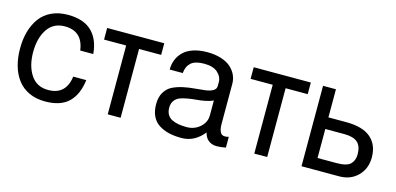

<svg xmlns="http://www.w3.org/2000/svg" viewBox="-57 -862 2489 1208"><g transform="rotate(15 1187.5 -258.0)"><path d="M267.1 -464.8Q192.9 -464.8 154.1 -406.7Q115.2 -348.6 115.2 -257.8Q115.2 -167 154.1 -108.9Q192.9 -50.8 267.1 -50.8Q382.8 -50.8 398.9 -172.9H483.9Q472.2 -77.6 420.4 -26.9Q368.7 23.9 267.1 23.9Q208 23.9 162.4 2.7Q116.7 -18.6 87.9 -56.6Q59.1 -94.7 44.4 -145.5Q29.8 -196.3 29.8 -257.8Q29.8 -319.3 44.4 -370.1Q59.1 -420.9 87.6 -459.2Q116.2 -497.6 162.1 -518.8Q208 -540 267.1 -540Q369.6 -540 422.9 -488.5Q476.1 -437 483.9 -342.8H398.9Q382.8 -464.8 267.1 -464.8Z M525.9 -523.9H897.9V-448.2H753.9V0H669.9V-448.2H525.9Z M1442.4 -60.1V9.8Q1407.7 16.6 1383.3 16.4Q1358.9 16.1 1341.8 6.8Q1324.7 -2.4 1314.9 -16.4Q1305.2 -30.3 1299.8 -50.8Q1273.9 -16.6 1237.1 3.7Q1200.2 23.9 1155.3 23.9Q1108.4 23.9 1071.5 14.9Q1034.7 5.9 1006.1 -13.2Q977.5 -32.2 962.4 -64.5Q947.3 -96.7 947.3 -141.1Q947.3 -187.5 966.3 -219Q985.4 -250.5 1015.9 -265.1Q1046.4 -279.8 1083 -287.6Q1119.6 -295.4 1156.5 -298.3Q1193.4 -301.3 1223.9 -305.2Q1254.4 -309.1 1273.4 -320.1Q1292.5 -331.1 1292.5 -351.1V-377.9Q1292.5 -411.6 1262.9 -438.2Q1233.4 -464.8 1175.3 -464.8Q1115.7 -464.8 1089.1 -440.9Q1062.5 -417 1058.6 -373H973.6Q973.6 -408.2 985.6 -437.7Q997.6 -467.3 1021.2 -490.5Q1044.9 -513.7 1084.5 -526.9Q1124 -540 1175.3 -540Q1226.1 -540 1266.1 -527.1Q1306.2 -514.2 1329.8 -492.4Q1353.5 -470.7 1365.5 -444.1Q1377.4 -417.5 1377.4 -388.2V-125Q1377.4 -86.4 1391.4 -68.1Q1405.3 -49.8 1442.4 -60.1ZM1292.5 -161.1V-256.8Q1272.5 -247.1 1242.2 -241Q1211.9 -234.9 1184.8 -232.9Q1157.7 -231 1129.2 -225.8Q1100.6 -220.7 1079.8 -212.9Q1059.1 -205.1 1045.9 -186.8Q1032.7 -168.5 1032.7 -141.1Q1032.7 -114.3 1043.5 -95.9Q1054.2 -77.6 1074.2 -68.1Q1094.2 -58.6 1117.2 -54.7Q1140.1 -50.8 1170.4 -50.8Q1219.7 -50.8 1256.1 -82.5Q1292.5 -114.3 1292.5 -161.1Z M1480.5 -523.9H1852.5V-448.2H1708.5V0H1624.5V-448.2H1480.5Z M2016.1 -76.2H2140.1Q2206.1 -76.2 2230 -99.6Q2253.9 -123 2253.9 -164.1Q2253.9 -216.8 2226.1 -241.2Q2198.7 -265.1 2140.1 -265.1H2016.1ZM2016.1 -523.9V-340.8H2128.9H2131.8Q2239.7 -340.8 2292.5 -295.4Q2345.2 -250 2345.2 -167Q2345.2 -94.2 2297.9 -46.9Q2251 0 2178.2 0H1932.1V-523.9Z"/></g></svg>

Font: Miedinger*
Style: Book
Weight: 400
Version: Version 001.000